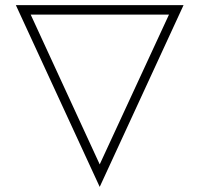

<svg xmlns="http://www.w3.org/2000/svg" viewBox="-20 -717 780 751"><path d="M42 -697H698L370 14ZM370 -74 641 -660H100Z"/></svg>

Font: Major Mono Display
Style: Regular
Weight: 400
Designer: Emre Parlak
Foundry: Emre Parlak
Version: Version 2.000; ttfautohint (v1.8) -l 8 -r 50 -G 200 -x 14 -D